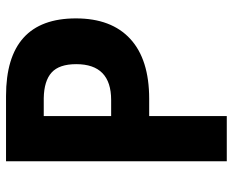

<svg xmlns="http://www.w3.org/2000/svg" viewBox="-86 -668 754 621"><g transform="rotate(-90 290.5 -357.0)"><path d="M80 0V-714H291Q542 -714 542 -488Q542 -373 475.5 -312Q409 -251 282 -251H226V0ZM226 -374H278Q394 -374 394 -487Q394 -542 367 -566.5Q340 -591 284 -592H226Z"/></g></svg>

Font: Noto Sans SemiCondensed
Style: Bold
Weight: 700
Width: 4
Designer: Monotype Design Team
Foundry: Monotype Imaging Inc.
Version: Version 2.013; ttfautohint (v1.8.4.7-5d5b)